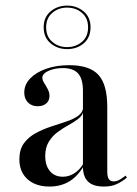

<svg xmlns="http://www.w3.org/2000/svg" viewBox="-20 -663 496 694"><path d="M279.8 -207.3V-334.7Q279.8 -377.4 262.5 -397.2Q245.2 -416.9 207.3 -416.9Q177.4 -416.9 155.2 -406.9Q133.1 -396.8 133.1 -382.3Q133.1 -373.4 139.5 -363.3Q146 -353.2 152.4 -341.1Q158.9 -329 158.9 -316.1Q158.9 -299.2 147.2 -289.1Q135.5 -279 116.1 -279Q94.4 -279 81 -292.7Q67.7 -306.5 67.7 -328.2Q67.7 -357.3 89.1 -379.4Q110.5 -401.6 147.2 -414.5Q183.9 -427.4 229.8 -427.4Q304 -427.4 335.9 -392.3Q367.7 -357.3 367.7 -276.6V-207.3ZM158.9 11.3Q108.9 11.3 79.4 -15.3Q50 -41.9 50 -87.1Q50 -122.6 66.5 -145.2Q83.1 -167.7 109.3 -181.9Q135.5 -196 164.9 -205.6Q194.4 -215.3 221 -224.2Q247.6 -233.1 264.1 -245.6Q280.6 -258.1 280.6 -278.2L281.5 -261.3Q278.2 -245.2 262.9 -233.5Q247.6 -221.8 227.8 -210.9Q208.1 -200 188.7 -185.9Q169.4 -171.8 156.5 -150.8Q143.5 -129.8 143.5 -99.2Q143.5 -64.5 160.5 -44.4Q177.4 -24.2 207.3 -24.2Q229 -24.2 248.8 -36.7Q268.5 -49.2 283.1 -74.2V-63.7Q260.5 -25 229.8 -6.9Q199.2 11.3 158.9 11.3ZM367.7 -43.5Q367.7 -24.2 373.4 -15.7Q379 -7.3 390.3 -7.3Q402.4 -7.3 413.7 -14.1Q425 -21 433.9 -28.2L438.7 -21Q421 -6.5 402 2.4Q383.1 11.3 355.6 11.3Q316.9 11.3 298.4 -6.5Q279.8 -24.2 279.8 -60.5V-207.3H367.7ZM222.6 -485.5Q187.9 -485.5 162.9 -506.5Q137.9 -527.4 137.9 -564.5Q137.9 -600.8 162.9 -621.8Q187.9 -642.7 222.6 -642.7Q257.3 -642.7 282.3 -621.8Q307.3 -600.8 307.3 -564.5Q307.3 -527.4 282.7 -506.5Q258.1 -485.5 222.6 -485.5ZM222.6 -492.7Q254 -492.7 276.2 -511.7Q298.4 -530.6 298.4 -564.5Q298.4 -597.6 276.2 -616.5Q254 -635.5 222.6 -635.5Q191.1 -635.5 169 -616.5Q146.8 -597.6 146.8 -564.5Q146.8 -530.6 169 -511.7Q191.1 -492.7 222.6 -492.7Z"/></svg>

Font: Playfair 144pt SemiCondensed Medium
Style: Regular
Weight: 500
Width: 4
Designer: Claus Eggers Sørensen
Foundry: Claus Eggers Sørensen
Version: Version 2.203